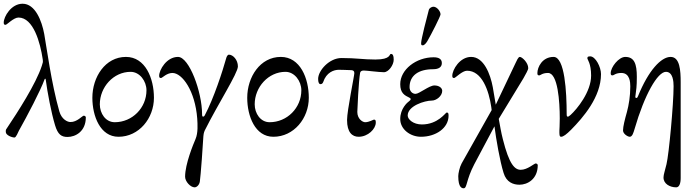

<svg xmlns="http://www.w3.org/2000/svg" viewBox="-30 -719 3736 1029"><path d="M347 -65C331 -65 300 -80 288 -122C245 -273 219 -471 207 -537C194 -607 159 -699 91 -699C30 -699 -10 -630 -10 -598C-10 -588 -7 -586 0 -586C7 -586 43 -625 69 -625C149 -625 186 -490 199 -401C201 -385 200 -385 194 -366C163 -270 62 -114 11 -38C1 -23 1 -26 1 -12C1 6 34 18 48 18C56 18 68 -12 71 -18C117 -100 187 -233 209 -294C211 -299 214 -298 215 -293C224 -224 245 -114 265 -48C280 2 299 15 332 15C375 15 430 -15 430 -90C430 -95 424 -99 419 -99C411 -99 383 -64 347 -65Z M755 -235C755 -141 679 -64 585 -64C536 -64 505 -111 505 -160C505 -252 578 -334 670 -334C719 -334 755 -284 755 -235ZM605 14C715 14 795 -85 795 -195C795 -299 749 -414 645 -414C534 -414 465 -306 465 -195C465 -97 507 14 605 14Z M1067 -100C1065 -96 1062 -94 1058 -94C1053 -94 1053 -102 1053 -107C1053 -226 984 -414 924 -414C863 -414 823 -345 823 -313C823 -303 826 -301 833 -301C840 -301 863 -328 894 -328C947 -328 1016 -231 1027 -84C1029 -53 1032 -7 1018 26C1006 54 962 160 962 228C962 254 991 285 1013 285C1024 285 1038 273 1041 254C1045 232 1059 40 1060 11C1060 7 1062 -8 1067 -19C1140 -165 1245 -327 1245 -363C1245 -398 1219 -426 1197 -426C1189 -426 1184 -414 1182 -406C1164 -341 1116 -192 1067 -100Z M1585 -235C1585 -141 1509 -64 1415 -64C1366 -64 1335 -111 1335 -160C1335 -252 1408 -334 1500 -334C1549 -334 1585 -284 1585 -235ZM1435 14C1545 14 1625 -85 1625 -195C1625 -299 1579 -414 1475 -414C1364 -414 1295 -306 1295 -195C1295 -97 1337 14 1435 14Z M2065 -430C2055 -430 2067 -400 1982 -400C1916 -400 1881 -408 1800 -408C1735 -408 1675 -341 1675 -296C1675 -277 1680 -268 1688 -268C1696 -268 1700 -274 1702 -279C1719 -331 1759 -345 1786 -345C1786 -345 1838 -344 1853 -343C1863 -342 1869 -339 1869 -327C1869 -313 1830 -126 1830 -76C1830 -9 1858 14 1892 14C1942 14 1984 -28 1984 -62C1984 -73 1983 -78 1974 -78C1971 -78 1948 -64 1927 -64C1913 -64 1885 -82 1885 -119C1885 -130 1892 -284 1900 -329C1902 -338 1910 -341 1920 -341C1934 -341 2001 -332 2028 -332C2052 -332 2080 -370 2080 -399C2080 -422 2075 -430 2065 -430Z M2260 -498C2281 -534 2331 -632 2331 -642C2331 -658 2312 -683 2293 -683C2285 -683 2271 -677 2268 -665C2258 -629 2227 -507 2227 -489C2227 -480 2227 -476 2236 -476C2244 -476 2254 -488 2260 -498ZM2374 -99C2374 -112 2372 -116 2364 -116C2358 -116 2318 -52 2231 -52C2185 -52 2155 -79 2155 -100C2155 -151 2245 -180 2285 -180C2308 -180 2340 -204 2340 -232C2340 -248 2323 -261 2298 -261C2270 -261 2217 -216 2197 -216C2180 -216 2165 -230 2165 -252C2165 -315 2214 -348 2291 -348C2321 -348 2338 -359 2338 -381C2338 -403 2321 -412 2294 -412C2200 -412 2115 -346 2115 -268C2115 -220 2138 -208 2165 -195C2175 -190 2172 -184 2163 -177C2153 -170 2115 -137 2115 -81C2115 -26 2169 14 2226 14C2305 14 2374 -32 2374 -99Z M2512 161 2620 -42C2629 28 2649 144 2669 208C2684 258 2721 271 2754 271C2797 271 2852 241 2852 166C2852 161 2846 157 2841 157C2833 157 2797 191 2761 191C2729 191 2699 163 2665 27C2656 -7 2649 -50 2643 -82L2775 -299C2787 -321 2801 -344 2801 -354C2801 -383 2768 -414 2756 -414C2747 -414 2739 -393 2733 -381L2627 -158C2622 -189 2615 -229 2611 -252C2598 -322 2563 -414 2495 -414C2434 -414 2394 -345 2394 -313C2394 -303 2397 -301 2404 -301C2411 -301 2447 -340 2473 -340C2553 -340 2590 -234 2603 -145C2604 -141 2604 -133 2605 -129L2444 157C2433 177 2426 211 2426 225C2426 288 2447 290 2455 290C2474 290 2467 247 2512 161Z M3007 -107C3007 -226 2997 -414 2937 -414C2876 -414 2850 -359 2850 -327C2850 -317 2853 -315 2860 -315C2867 -315 2876 -328 2907 -328C2960 -328 2970 -174 2970 -84C2970 -49 2968 -23 2968 -20C2968 -1 2967 14 2977 14C2989 14 3006 1 3031 -24C3095 -89 3191 -199 3191 -322C3191 -359 3162 -417 3133 -417C3119 -417 3118 -413 3118 -406C3118 -400 3138 -379 3138 -314C3138 -226 3062 -134 3028 -103C3018 -94 3016 -94 3012 -94C3007 -94 3007 -102 3007 -107Z M3348 -256C3348 -204 3340 -156 3330 -119C3319 -80 3309 -41 3309 -20C3309 -1 3335 14 3345 14C3359 14 3365 -8 3371 -28C3424 -211 3494 -334 3539 -334C3577 -334 3580 -281 3580 -257C3580 -161 3555 108 3542 161C3535 191 3526 217 3526 231C3525 266 3560 285 3594 285C3610 285 3618 265 3618 235V-278C3618 -341 3614 -414 3564 -414C3513 -414 3445 -341 3390 -205C3385 -193 3383 -194 3380 -194C3377 -194 3374 -197 3375 -201C3380 -238 3383 -255 3383 -307C3383 -376 3370 -414 3321 -414C3286 -414 3243 -359 3243 -327C3243 -317 3246 -315 3253 -315C3260 -315 3269 -328 3300 -328C3346 -328 3348 -277 3348 -256Z"/></svg>

Font: EB Garamond 12
Style: Regular
Weight: 400
Version: Version 0.016+